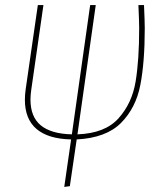

<svg xmlns="http://www.w3.org/2000/svg" viewBox="-20 -539 656 756"><path d="M282 10 255 194 233 197 260 10Q170 8 124 -31Q78 -70 78 -146Q78 -166 81 -187L129 -519H151L103 -185Q100 -164 100 -147Q100 -79 140.5 -45.5Q181 -12 263 -10L335 -519H357L285 -10Q394 -14 447 -73.5Q500 -133 514 -218Q528 -303 528 -428Q528 -453 525 -519H547Q550 -453 550 -428Q550 -294 532.5 -204Q515 -114 456.5 -55Q398 4 282 10Z"/></svg>

Font: Fira Sans Extra Condensed Thin
Style: Italic
Weight: 250
Width: 3
Italic angle: -8°
Designer: Carrois Corporate & Edenspiekermann AG
Foundry: Carrois Corporate GbR & Edenspiekermann AG
Version: Version 4.203